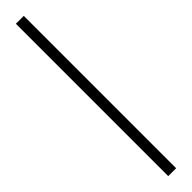

<svg xmlns="http://www.w3.org/2000/svg" viewBox="16 -962 344 344"><g transform="rotate(45 188.0 -790.0)"><path d="M-5 -780H381V-800H-5Z"/></g></svg>

Font: Noto Serif Display Condensed Extra
Style: Regular
Weight: 800
Width: 3
Designer: Monotype Design Team
Foundry: Monotype Imaging Inc.
Version: Version 1.900